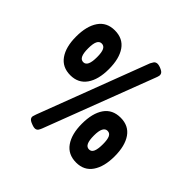

<svg xmlns="http://www.w3.org/2000/svg" viewBox="-194 -902 1116 1116"><g transform="rotate(45 363.5 -344.5)"><path d="M219 34Q197 26 191 16.5Q185 7 188 -3Q191 -13 194 -22L452 -701Q457 -711 462.5 -719Q468 -727 479 -729.5Q490 -732 509 -725Q532 -716 537.5 -706.5Q543 -697 541 -687.5Q539 -678 535 -668L276 11Q272 21 266.5 29.5Q261 38 250 40Q239 42 219 34ZM173 -324Q107 -324 72.5 -373Q38 -422 38 -507Q38 -593 72 -642.5Q106 -692 172 -692Q239 -692 273 -643Q307 -594 307 -508Q307 -422 272.5 -373Q238 -324 173 -324ZM173 -431Q191 -431 200 -450Q209 -469 209 -509Q209 -548 200 -566Q191 -584 172 -584Q154 -584 145 -565.5Q136 -547 136 -508Q136 -469 145 -450Q154 -431 173 -431ZM556 11Q489 11 454.5 -38.5Q420 -88 420 -172Q420 -259 454 -308Q488 -357 555 -357Q621 -357 655 -308Q689 -259 689 -173Q689 -88 655 -38.5Q621 11 556 11ZM555 -96Q574 -96 582.5 -115.5Q591 -135 591 -175Q591 -213 582.5 -231Q574 -249 555 -249Q537 -249 527.5 -230.5Q518 -212 518 -174Q518 -134 527 -115Q536 -96 555 -96Z"/></g></svg>

Font: Fredoka Condensed SemiBold
Style: Regular
Weight: 600
Width: 3
Designer: Ben Nathan
Foundry: Milena B. Brandão, Ben Nathan
Version: Version 2.001